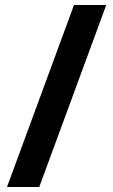

<svg xmlns="http://www.w3.org/2000/svg" viewBox="-20 -741 451 768"><path d="M405 -721H276L8 7H137Z"/></svg>

Font: Noto Sans Georgian SemiCondensed Bold
Style: Regular
Weight: 700
Width: 4
Designer: Monotype Design Team, Akaki Razmadze
Foundry: Google LLC
Version: Version 2.005